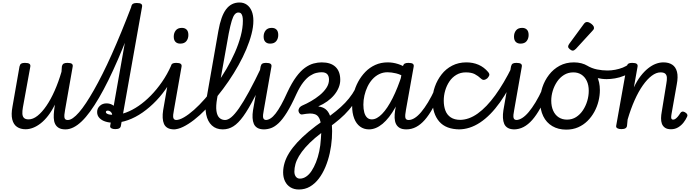

<svg xmlns="http://www.w3.org/2000/svg" viewBox="-20 -1018 5544 1536"><path d="M185 16Q144 16 116 -3Q88 -22 78 -62.5Q68 -103 80 -166L136 -486Q140 -503 149.5 -509Q159 -515 179 -515Q206 -515 216 -507Q226 -499 222 -482L163 -158Q158 -130 159 -108.5Q160 -87 171.5 -75Q183 -63 209 -63Q244 -63 280 -91.5Q316 -120 351 -171Q386 -222 417 -292Q448 -362 472 -444L475 -486Q479 -503 489 -509Q499 -515 519 -515Q546 -515 555.5 -507Q565 -499 561 -482L501 -141Q492 -94 496 -76Q500 -58 521 -58Q535 -58 542 -46.5Q549 -35 547.5 -20.5Q546 -6 535 5.5Q524 17 503 17Q470 17 450 5Q430 -7 420.5 -27.5Q411 -48 410 -75.5Q409 -103 413 -135L419 -181Q394 -130 365.5 -93Q337 -56 306.5 -32Q276 -8 245 4Q214 16 185 16Z M505 17Q486 17 479.5 5.5Q473 -6 476.5 -20.5Q480 -35 492 -46.5Q504 -58 523 -58Q541 -58 563.5 -73.5Q586 -89 612.5 -119.5Q639 -150 668.5 -194.5Q698 -239 731 -297Q764 -355 800 -426.5Q836 -498 873.5 -582Q911 -666 950.5 -762Q990 -858 1031 -965Q1035 -976 1045.5 -981Q1056 -986 1067 -985Q1078 -984 1085 -979Q1092 -974 1088 -965Q1046 -846 1005 -741Q964 -636 924.5 -544.5Q885 -453 847 -376Q809 -299 772.5 -236.5Q736 -174 701.5 -126.5Q667 -79 633.5 -47Q600 -15 567.5 1Q535 17 505 17Z M901 15Q883 15 870.5 8Q858 1 862 -15L1030 -965Q1034 -982 1044 -988Q1054 -994 1074 -994Q1101 -994 1110.5 -986Q1120 -978 1116 -961L947 -11Q945 2 934 8.5Q923 15 901 15Z M889 -36Q855 -36 825 -45Q795 -54 776 -73.5Q757 -93 757 -122Q757 -151 778.5 -171Q800 -191 832 -191Q858 -191 879 -179Q900 -167 910.5 -148Q921 -129 918 -105L876 -89Q879 -104 873.5 -113.5Q868 -123 859.5 -128Q851 -133 842 -133Q827 -133 827 -121Q827 -112 842.5 -105.5Q858 -99 893 -99Q938 -99 988 -117.5Q1038 -136 1088.5 -170.5Q1139 -205 1186.5 -253.5Q1234 -302 1276 -362.5Q1318 -423 1349 -493Q1352 -500 1356.5 -504Q1361 -508 1375 -509Q1393 -509 1399.5 -502.5Q1406 -496 1399 -482Q1370 -404 1326.5 -336Q1283 -268 1230.5 -213Q1178 -158 1120.5 -118Q1063 -78 1004 -57Q945 -36 889 -36Z M1374 17Q1341 17 1321 5.5Q1301 -6 1292 -26.5Q1283 -47 1281.5 -75Q1280 -103 1285 -135L1346 -486Q1350 -503 1359.5 -509Q1369 -515 1389 -515Q1416 -515 1426 -507Q1436 -499 1432 -482L1372 -141Q1362 -93 1366.5 -75.5Q1371 -58 1392 -58Q1406 -58 1413 -46.5Q1420 -35 1418.5 -20.5Q1417 -6 1406 5.5Q1395 17 1374 17ZM1422 -669Q1398 -669 1384 -683Q1370 -697 1370 -725Q1370 -754 1386 -774.5Q1402 -795 1435 -795Q1459 -795 1473 -781Q1487 -767 1487 -738Q1487 -709 1471 -689Q1455 -669 1422 -669Z M1369 17Q1350 17 1343.5 5.5Q1337 -6 1341 -20.5Q1345 -35 1357 -46.5Q1369 -58 1388 -58Q1415 -58 1452 -79.5Q1489 -101 1532 -139Q1575 -177 1620 -228.5Q1665 -280 1709 -340.5Q1753 -401 1791.5 -466.5Q1830 -532 1859.5 -599Q1889 -666 1906 -730.5Q1923 -795 1923 -852Q1923 -871 1935.5 -880.5Q1948 -890 1965 -890Q1982 -890 1994.5 -880.5Q2007 -871 2007 -852Q2007 -803 1992 -745Q1977 -687 1950.5 -624Q1924 -561 1888 -496.5Q1852 -432 1809 -369Q1766 -306 1719.5 -249Q1673 -192 1626 -143.5Q1579 -95 1532.5 -59Q1486 -23 1444.5 -3Q1403 17 1369 17Z M1762 17Q1709 17 1675 -14.5Q1641 -46 1629.5 -102.5Q1618 -159 1633 -235L1727 -771Q1748 -890 1789 -944Q1830 -998 1896 -998Q1930 -998 1955 -980Q1980 -962 1993.5 -929.5Q2007 -897 2007 -852Q2007 -833 1994.5 -824Q1982 -815 1965 -815Q1948 -815 1935.5 -824Q1923 -833 1923 -852Q1923 -873 1919.5 -887.5Q1916 -902 1908.5 -910Q1901 -918 1887 -918Q1871 -918 1858 -903Q1845 -888 1834 -852Q1823 -816 1810 -751L1717 -231Q1706 -169 1711.5 -130.5Q1717 -92 1735.5 -75Q1754 -58 1781 -58Q1795 -58 1802 -46.5Q1809 -35 1807 -20.5Q1805 -6 1794 5.5Q1783 17 1762 17Z M1763 17Q1749 17 1742 5.5Q1735 -6 1736.5 -20.5Q1738 -35 1749 -46.5Q1760 -58 1781 -58Q1803 -58 1830 -80Q1857 -102 1892 -152Q1927 -202 1972.5 -285.5Q2018 -369 2077 -493Q2084 -506 2098 -506Q2112 -506 2122 -496.5Q2132 -487 2126 -474Q2064 -333 2015.5 -238.5Q1967 -144 1926.5 -88Q1886 -32 1847 -7.5Q1808 17 1763 17Z M2093 17Q2060 17 2040 5.5Q2020 -6 2011 -26.5Q2002 -47 2000.5 -75Q1999 -103 2004 -135L2065 -486Q2069 -503 2078.5 -509Q2088 -515 2108 -515Q2135 -515 2145 -507Q2155 -499 2151 -482L2091 -141Q2081 -93 2085.5 -75.5Q2090 -58 2111 -58Q2125 -58 2132 -46.5Q2139 -35 2137.5 -20.5Q2136 -6 2125 5.5Q2114 17 2093 17ZM2141 -669Q2117 -669 2103 -683Q2089 -697 2089 -725Q2089 -754 2105 -774.5Q2121 -795 2154 -795Q2178 -795 2192 -781Q2206 -767 2206 -738Q2206 -709 2190 -689Q2174 -669 2141 -669Z M2089 17Q2076 17 2071.5 5.5Q2067 -6 2070 -20.5Q2073 -35 2082.5 -46.5Q2092 -58 2106 -58Q2124 -58 2144 -70.5Q2164 -83 2185 -110Q2206 -137 2229 -178.5Q2252 -220 2278 -278Q2314 -355 2349.5 -403Q2385 -451 2420 -476Q2455 -501 2488.5 -510Q2522 -519 2554 -519Q2568 -519 2574 -507Q2580 -495 2580 -479.5Q2580 -464 2572.5 -452Q2565 -440 2552 -440Q2533 -440 2510 -434.5Q2487 -429 2460.5 -412Q2434 -395 2406.5 -360Q2379 -325 2351 -265Q2310 -174 2275 -118Q2240 -62 2209 -33Q2178 -4 2149 6.5Q2120 17 2089 17Z M2371 498Q2332 498 2303.5 480.5Q2275 463 2260 432Q2245 401 2245 361Q2245 338 2258.5 326Q2272 314 2290 313Q2308 312 2321.5 322.5Q2335 333 2335 355Q2335 380 2347 395.5Q2359 411 2379 411Q2405 411 2429 395Q2453 379 2472.5 349.5Q2492 320 2508 280Q2524 240 2534 192.5Q2544 145 2547 93Q2551 46 2550 12Q2549 -22 2543.5 -45.5Q2538 -69 2527 -83.5Q2516 -98 2499.5 -104Q2483 -110 2460 -110Q2446 -110 2430 -107.5Q2414 -105 2401 -103Q2389 -100 2380 -107.5Q2371 -115 2368.5 -127.5Q2366 -140 2373.5 -153Q2381 -166 2401 -175Q2432 -188 2468.5 -209Q2505 -230 2537.5 -256.5Q2570 -283 2591 -314.5Q2612 -346 2612 -381Q2612 -409 2598 -424.5Q2584 -440 2553 -440Q2535 -440 2526.5 -452Q2518 -464 2518 -479.5Q2518 -495 2526.5 -507Q2535 -519 2553 -519Q2590 -519 2617.5 -510Q2645 -501 2664 -483Q2683 -465 2692.5 -439Q2702 -413 2702 -379Q2702 -347 2689 -316Q2676 -285 2653 -257.5Q2630 -230 2598 -207Q2566 -184 2528 -168V-166Q2562 -162 2584 -145Q2606 -128 2618.5 -96.5Q2631 -65 2635 -19.5Q2639 26 2635 89Q2631 149 2618 207.5Q2605 266 2583 318.5Q2561 371 2530 411.5Q2499 452 2459.5 475Q2420 498 2371 498Z M2335 355Q2335 374 2321.5 384Q2308 394 2290 395.5Q2272 397 2258.5 388.5Q2245 380 2245 361Q2245 323 2257 283.5Q2269 244 2294 204Q2319 164 2357.5 122Q2396 80 2449.5 35Q2503 -10 2573 -58Q2626 -95 2667.5 -128.5Q2709 -162 2741 -195.5Q2773 -229 2798.5 -267Q2824 -305 2845 -353Q2851 -366 2861.5 -363.5Q2872 -361 2879.5 -349.5Q2887 -338 2881 -325Q2859 -270 2832 -224Q2805 -178 2771.5 -139Q2738 -100 2697 -65Q2656 -30 2607 5Q2546 47 2500.5 86Q2455 125 2423.5 161Q2392 197 2372 230.5Q2352 264 2343.5 295Q2335 326 2335 355Z M2932 17Q2891 17 2860.5 -5.5Q2830 -28 2813.5 -70.5Q2797 -113 2797 -171Q2797 -220 2809 -269.5Q2821 -319 2845 -363.5Q2869 -408 2903 -443Q2937 -478 2982 -498.5Q3027 -519 3082 -519Q3123 -519 3164 -506Q3205 -493 3242 -467L3232 -393Q3187 -422 3149 -431Q3111 -440 3080 -440Q3044 -440 3013.5 -425Q2983 -410 2959.5 -384Q2936 -358 2920 -324.5Q2904 -291 2895.5 -254Q2887 -217 2887 -181Q2887 -146 2894 -119.5Q2901 -93 2916 -78Q2931 -63 2955 -63Q2994 -63 3036.5 -106.5Q3079 -150 3120.5 -232Q3162 -314 3198 -427L3228 -372Q3191 -245 3142.5 -158.5Q3094 -72 3040.5 -27.5Q2987 17 2932 17ZM3231 17Q3197 17 3177 5Q3157 -7 3147.5 -27.5Q3138 -48 3137 -75.5Q3136 -103 3141 -135L3203 -486Q3207 -503 3217 -509Q3227 -515 3247 -515Q3274 -515 3283.5 -507Q3293 -499 3289 -482L3228 -141Q3219 -94 3223 -76Q3227 -58 3249 -58Q3263 -58 3270 -46.5Q3277 -35 3275 -20.5Q3273 -6 3262.5 5.5Q3252 17 3231 17Z M3231 17Q3217 17 3210 5.5Q3203 -6 3204.5 -20.5Q3206 -35 3217 -46.5Q3228 -58 3249 -58Q3272 -58 3297.5 -74Q3323 -90 3349.5 -121.5Q3376 -153 3404 -199Q3432 -245 3460 -306Q3466 -319 3479.5 -319Q3493 -319 3503 -310Q3513 -301 3507 -287Q3475 -211 3443 -153.5Q3411 -96 3378 -58.5Q3345 -21 3308.5 -2Q3272 17 3231 17Z M3659 17Q3548 17 3494 -45.5Q3440 -108 3440 -215Q3440 -271 3459 -324.5Q3478 -378 3512.5 -422.5Q3547 -467 3597.5 -493Q3648 -519 3711 -519Q3764 -519 3808 -500Q3852 -481 3885 -442Q3898 -426 3894 -415Q3890 -404 3879 -392Q3866 -381 3853.5 -379Q3841 -377 3828 -389Q3805 -411 3778 -425Q3751 -439 3706 -439Q3664 -439 3630.5 -419Q3597 -399 3575 -366Q3553 -333 3541.5 -293.5Q3530 -254 3530 -213Q3530 -169 3543 -134Q3556 -99 3586 -79Q3616 -59 3664 -59Q3678 -59 3684.5 -47.5Q3691 -36 3690 -21Q3689 -6 3681 5.5Q3673 17 3659 17Z M3650 17Q3631 17 3623 5.5Q3615 -6 3616 -21Q3617 -36 3628 -47.5Q3639 -59 3658 -59Q3731 -59 3802 -110Q3873 -161 3942 -256Q4011 -351 4076 -483Q4081 -492 4093.5 -489Q4106 -486 4116 -477Q4126 -468 4122 -458Q4056 -306 3980 -199.5Q3904 -93 3821 -38Q3738 17 3650 17Z M4096 17Q4063 17 4043 5.5Q4023 -6 4014 -26.5Q4005 -47 4003.5 -75Q4002 -103 4007 -135L4068 -486Q4072 -503 4081.5 -509Q4091 -515 4111 -515Q4138 -515 4148 -507Q4158 -499 4154 -482L4094 -141Q4084 -93 4088.5 -75.5Q4093 -58 4114 -58Q4128 -58 4135 -46.5Q4142 -35 4140.5 -20.5Q4139 -6 4128 5.5Q4117 17 4096 17ZM4144 -669Q4120 -669 4106 -683Q4092 -697 4092 -725Q4092 -754 4108 -774.5Q4124 -795 4157 -795Q4181 -795 4195 -781Q4209 -767 4209 -738Q4209 -709 4193 -689Q4177 -669 4144 -669Z M4091 17Q4077 17 4070 5.5Q4063 -6 4064.5 -20.5Q4066 -35 4077 -46.5Q4088 -58 4109 -58Q4132 -58 4157.5 -74Q4183 -90 4209.5 -121.5Q4236 -153 4264 -199Q4292 -245 4320 -306Q4326 -319 4339.5 -319Q4353 -319 4363 -310Q4373 -301 4367 -287Q4335 -211 4303 -153.5Q4271 -96 4238 -58.5Q4205 -21 4168.5 -2Q4132 17 4091 17Z M4510 19Q4446 19 4398.5 -9Q4351 -37 4326 -88.5Q4301 -140 4301 -209Q4301 -265 4319 -319.5Q4337 -374 4372 -419.5Q4407 -465 4457 -492Q4507 -519 4571 -519Q4635 -519 4682 -490.5Q4729 -462 4754 -412Q4779 -362 4779 -297Q4779 -254 4768 -209Q4757 -164 4734.5 -123Q4712 -82 4679.5 -50Q4647 -18 4604.5 0.5Q4562 19 4510 19ZM4516 -61Q4557 -61 4589 -81.5Q4621 -102 4643.5 -136Q4666 -170 4678 -210.5Q4690 -251 4690 -292Q4690 -337 4674.5 -370Q4659 -403 4631.5 -421Q4604 -439 4567 -439Q4525 -439 4492 -418.5Q4459 -398 4436.5 -364.5Q4414 -331 4402 -291.5Q4390 -252 4390 -213Q4390 -167 4405.5 -132.5Q4421 -98 4449.5 -79.5Q4478 -61 4516 -61Z M4833 -385Q4795 -385 4749.5 -395.5Q4704 -406 4649 -439Q4639 -444 4637.5 -455.5Q4636 -467 4641 -478.5Q4646 -490 4655 -495Q4664 -500 4675 -494Q4714 -471 4756 -462.5Q4798 -454 4840 -454Q4870 -454 4902 -460Q4934 -466 4963 -477.5Q4992 -489 5011 -506Q5021 -514 5030.5 -510Q5040 -506 5047 -496Q5054 -486 5053.5 -474Q5053 -462 5043 -454Q5010 -427 4973 -412Q4936 -397 4900 -391Q4864 -385 4833 -385Z M4562 -613Q4552 -613 4538.5 -624Q4525 -635 4525 -645Q4525 -650 4527 -655Q4529 -660 4533 -666L4649 -824Q4656 -834 4662.5 -838Q4669 -842 4677 -842Q4687 -842 4700 -834.5Q4713 -827 4722.5 -816.5Q4732 -806 4732 -795Q4732 -788 4729 -783Q4726 -778 4720 -772L4587 -627Q4573 -613 4562 -613Z M5348 16Q5317 16 5299.5 3.5Q5282 -9 5275 -28.5Q5268 -48 5268.5 -73Q5269 -98 5274 -124L5311 -351Q5316 -378 5315 -397.5Q5314 -417 5302.5 -428Q5291 -439 5264 -439Q5230 -439 5194 -412Q5158 -385 5123 -335.5Q5088 -286 5057 -216.5Q5026 -147 5001 -62L4996 -11Q4994 2 4983 8.5Q4972 15 4950 15Q4931 15 4918.5 8Q4906 1 4910 -15L4994 -486Q4998 -503 5007.5 -509Q5017 -515 5037 -515Q5064 -515 5074 -507Q5084 -499 5080 -482L5051 -319Q5076 -372 5105 -409.5Q5134 -447 5165 -471.5Q5196 -496 5226.5 -507.5Q5257 -519 5287 -519Q5330 -519 5358 -500.5Q5386 -482 5396 -443Q5406 -404 5394 -342L5352 -105Q5349 -87 5349.5 -77.5Q5350 -68 5354.5 -64.5Q5359 -61 5365 -61Q5374 -61 5383 -67Q5392 -73 5402 -84.5Q5412 -96 5423 -114Q5429 -123 5437.5 -125Q5446 -127 5458 -121Q5473 -113 5477.5 -103.5Q5482 -94 5477 -85Q5467 -62 5449 -38.5Q5431 -15 5405.5 0.5Q5380 16 5348 16Z"/></svg>

Font: Playwrite DE VA
Style: Regular
Weight: 400
Designer: Veronika Burian, José Scaglione
Foundry: TypeTogether
Version: Version 1.002